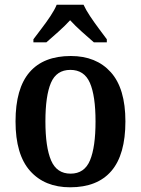

<svg xmlns="http://www.w3.org/2000/svg" viewBox="-20 -786 599 816"><path d="M278 10Q170 10 108 -59.5Q46 -129 46 -270Q46 -410 105.5 -479Q165 -548 281 -548Q389 -548 451 -479Q513 -410 513 -270Q513 -129 453.5 -59.5Q394 10 278 10ZM280 -48Q339 -48 362.5 -104.5Q386 -161 386 -270Q386 -379 362 -434Q338 -489 279 -489Q220 -489 196.5 -434Q173 -379 173 -270Q173 -161 197 -104.5Q221 -48 280 -48ZM122 -619Q136 -638 156 -664Q176 -690 194 -717Q212 -744 221 -766H335Q345 -744 363 -717Q381 -690 400.5 -664Q420 -638 434 -619V-606H379Q358 -624 328.5 -650.5Q299 -677 278 -700Q257 -677 228 -651Q199 -625 177 -606H122Z"/></svg>

Font: Noto Serif Lao SemiCondensed SemiBold
Style: Regular
Weight: 600
Width: 4
Designer: Monotype Design Team
Foundry: Monotype Imaging Inc.
Version: Version 2.003; ttfautohint (v1.8.4.7-5d5b)